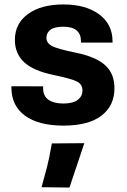

<svg xmlns="http://www.w3.org/2000/svg" viewBox="-20 -550 570 863"><path d="M31.2 -162.4 173.8 -161.9V-154.1Q173.8 -117.9 198.2 -101.3Q222.7 -84.7 264.6 -84.7Q306.9 -84.7 328.7 -100.7Q350.6 -116.7 350.6 -143.1Q350.6 -169.9 327.9 -182.6Q305.2 -195.3 220.5 -213.1Q130.1 -231.7 88.5 -270.4Q46.9 -309.1 46.9 -370.6Q46.9 -444.3 106 -487.2Q165 -530 265.4 -530Q365.5 -530 425.7 -485.5Q485.8 -440.9 485.8 -364.3V-358.6H343.8V-366.7Q343.8 -396.2 324.5 -413.1Q305.2 -429.9 264.9 -429.9Q224.9 -429.9 206.8 -416.3Q188.7 -402.6 188.7 -380.1Q188.7 -357.4 211.7 -344.1Q234.6 -330.8 320.6 -313.2Q410.2 -294.9 452.3 -257.3Q494.4 -219.7 494.4 -153.3Q494.4 -74.7 435.9 -30Q377.4 14.6 265.1 14.6Q153.6 14.6 92.4 -30Q31.2 -74.7 31.2 -157ZM166.7 291.5Q182.1 236.3 191.7 199.3Q201.2 162.4 213.1 94.7L359.1 93.5L292.2 293Z"/></svg>

Font: RobotoFlex
Style: Regular
Weight: 400
Designer: Berlow after Robertson
Foundry: Google
Version: Version 2.136